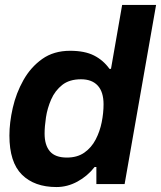

<svg xmlns="http://www.w3.org/2000/svg" viewBox="-20 -743 651 775"><path d="M208 12Q119 12 68.5 -38Q18 -88 18 -196Q18 -248 31.5 -307.5Q45 -367 74.5 -419.5Q104 -472 150.5 -505Q197 -538 263 -538Q322 -538 359.5 -519Q397 -500 422 -465H428L473 -723H610L483 0H369V-69H362Q333 -32 292.5 -10Q252 12 208 12ZM250 -107Q292 -107 320.5 -127Q349 -147 366 -179.5Q383 -212 390.5 -249.5Q398 -287 398 -322Q398 -372 374.5 -397.5Q351 -423 307 -423Q260 -423 231 -400Q202 -377 186.5 -341.5Q171 -306 165.5 -269Q160 -232 160 -204Q160 -157 181.5 -132Q203 -107 250 -107Z"/></svg>

Font: Archivo VF Beta
Style: Italic
Weight: 400
Italic angle: -10°
Designer: Hector Gatti
Foundry: Omnibus-Type
Version: Version 1.002